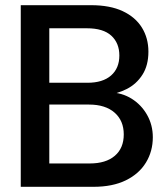

<svg xmlns="http://www.w3.org/2000/svg" viewBox="-20 -720 637 740"><path d="M60 0V-700H331Q404 -700 453 -677Q502 -654 527 -613.5Q552 -573 552 -521Q552 -468 529 -432Q506 -396 468.5 -377Q431 -358 388 -353L403 -364Q450 -363 487.5 -339.5Q525 -316 547 -277Q569 -238 569 -191Q569 -137 542.5 -93.5Q516 -50 465 -25Q414 0 340 0ZM170 -90H326Q388 -90 422.5 -119.5Q457 -149 457 -202Q457 -255 421.5 -286Q386 -317 323 -317H170ZM170 -401H317Q376 -401 408 -429Q440 -457 440 -506Q440 -554 409 -582.5Q378 -611 315 -611H170Z"/></svg>

Font: Host Grotesk Light Medium
Style: Regular
Weight: 500
Version: Version 1.003